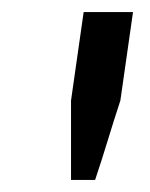

<svg xmlns="http://www.w3.org/2000/svg" viewBox="-20 -706 249 319"><path d="M201 -686H119L98 -539V-407H138C153 -451 165 -494 180 -539Z"/></svg>

Font: Chivo
Style: Italic
Weight: 400
Italic angle: -8°
Designer: Hector Gatti
Foundry: Omnibus-Type
Version: Version 1.003;PS 001.003;hotconv 1.0.70;makeotf.lib2.5.58329